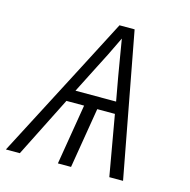

<svg xmlns="http://www.w3.org/2000/svg" viewBox="-107 -840 935 945"><g transform="rotate(15 360.0 -367.5)"><path d="M5 0H76L231 -308H321L270 0H337L388 -308H478L532 0H602L464 -735H387L260 -490ZM261 -368 323 -490Q347 -536 370 -582Q393 -628 415 -675Q423 -628 430.5 -582Q438 -536 446 -490L468 -368Z"/></g></svg>

Font: Iosevka Sparkle Light Oblique
Style: Regular
Weight: 300
Italic angle: -9°
Designer: Belleve Invis
Foundry: Belleve Invis
Version: Version 4.5.0; ttfautohint (v1.8.3)